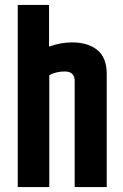

<svg xmlns="http://www.w3.org/2000/svg" viewBox="-20 -759 500 779"><path d="M52 -739H179V-570Q227 -587 272 -587Q337 -587 375 -556Q413 -525 413 -459V0H283V-430Q283 -469 243 -469Q208 -469 180 -454V0H52Z"/></svg>

Font: Khand ExtraBold
Style: Regular
Weight: 800
Designer: Sanchit Sawaria and Jyotish Sonowal (Devanagari), Satya Rajpurohit (Latin)
Foundry: Indian Type Foundry
Version: Version 2.000;PS 1.0;hotconv 1.0.79;makeotf.lib2.5.61930